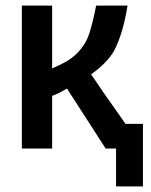

<svg xmlns="http://www.w3.org/2000/svg" viewBox="-20 -546 540 685"><path d="M490 -104V119H394V-16H357L219 -230Q205 -222 192.5 -215.5Q180 -209 166 -204V-16H58V-526H166V-302Q186 -310 211 -323.5Q236 -337 255 -356Q286 -387 299 -428Q312 -469 323 -526H435Q419 -425 386 -363Q373 -341 352 -320Q331 -299 305 -281Q347 -218 397 -148Q413 -126 428 -104Z"/></svg>

Font: D2Coding
Style: Bold
Weight: 700
Monospace: yes
Designer: Yong-Rak Park; Jeong-Hwan Yoon; Sang-Min Lee;
Foundry: NHN Corporation
Version: Version 1.3.2; Build 20180524